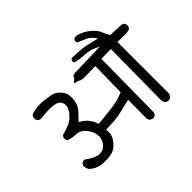

<svg xmlns="http://www.w3.org/2000/svg" viewBox="-132 -913 1075 1075"><g transform="rotate(-45 405.0 -376.0)"><path d="M703.6 -504.4H708Q730.5 -504.4 746.1 -503.9Q761.7 -503.4 764.2 -503.4Q787.1 -503.4 802.2 -510.3L809.1 -524.4Q809.6 -526.9 809.6 -529.3Q809.6 -541 802.7 -549.3L789.1 -556.2L702.6 -560.1Q689.5 -580.1 682.6 -600.1Q672.4 -629.4 637.7 -657.2Q606.4 -681.6 569.8 -690.9H551.8Q543.5 -687 539.6 -677.7Q539.6 -676.3 539.6 -675.3Q539.6 -667 543 -661.6Q566.9 -651.4 589.4 -641.6Q614.3 -631.3 634.3 -605L641.1 -596.2L629.9 -598.1Q602.5 -603 575.2 -610.8Q549.3 -618.7 461.4 -621.6Q452.6 -618.2 448.7 -609.4Q448.7 -607.9 448.7 -606.9Q448.7 -599.1 451.7 -593.8Q487.8 -584.5 526.6 -583Q565.4 -581.5 599.6 -563.5L614.3 -555.7L431.6 -550.3Q422.9 -550.8 420.7 -550.8Q418.5 -550.8 414.8 -550.5Q411.1 -550.3 407.7 -549.3Q400.4 -547.4 394 -543.9L386.2 -527.8Q370.1 -519 368.7 -514.2Q368.7 -514.2 368.7 -513.9Q368.7 -513.7 369.1 -513.2Q373 -508.8 392.1 -506.3Q409.7 -494.6 428.7 -494.6L521 -496.6L517.1 -292Q483.9 -278.8 452.6 -272Q421.4 -265.1 305.7 -253.9L304.2 -257.3Q287.6 -310.5 238.3 -337.9L232.9 -340.8Q277.8 -385.7 287.6 -402.8Q297.4 -419.4 301.3 -441.9Q303.2 -452.6 303.2 -464.1Q303.2 -475.6 301.3 -487.3Q296.9 -513.7 270 -536.6Q254.4 -549.8 238.3 -553.7Q216.8 -559.1 185.5 -563Q169.9 -564.9 154.1 -564.9Q138.2 -564.9 122.1 -563Q91.8 -559.6 78.6 -550.8L71.8 -536.6Q71.3 -534.7 71.3 -532.2Q71.3 -529.8 71.8 -526.4Q72.8 -518.1 78.1 -510.3L91.8 -503.4Q94.2 -503.4 97.7 -503.4Q108.9 -503.4 126.7 -505.6Q144.5 -507.8 159.7 -507.8Q174.8 -507.8 188.5 -507.3Q223.1 -504.9 237.8 -490.2Q249.5 -478.5 249.5 -459Q249.5 -429.7 219.2 -399.4Q199.7 -379.4 172.9 -368.9Q146 -358.4 118.2 -350.6L110.8 -337.4Q110.8 -336.4 110.8 -335.9Q110.8 -322.3 118.2 -313Q142.1 -303.2 169.9 -303.2Q201.2 -303.2 224.6 -279.8Q248 -256.3 255.9 -222.2Q257.8 -212.4 257.8 -203.6Q257.8 -174.3 237.3 -151.4Q218.8 -131.3 191.9 -131.3Q158.2 -131.3 108.9 -168.5Q106.4 -168.9 104.5 -168.9Q92.8 -168.9 84.5 -162.1L77.6 -148.4Q78.1 -126.5 91.8 -110.4Q121.1 -86.4 156.2 -82Q171.9 -80.1 186.5 -80.1Q206.5 -80.1 225.6 -83.5Q258.3 -88.9 279.5 -111.6Q300.8 -134.3 308.1 -153.8Q313 -168 313 -183.6Q313 -189.9 311.5 -201.7Q396 -203.6 433.3 -213.4Q470.7 -223.1 517.1 -232.9L516.1 -86.9Q517.1 -76.2 524.4 -67.9L538.6 -61Q540.5 -60.5 543 -60.5Q554.2 -60.5 562 -67.4L568.8 -81.1L573.7 -501.5L649.9 -502.4L646 -104.5Q646 -88.9 654.3 -77.1Q660.2 -72.8 665.3 -71.5Q670.4 -70.3 673.8 -69.8Q685.1 -70.8 695.3 -77.6Q703.6 -88.9 703.6 -103.5Z"/></g></svg>

Font: Bakudai
Style: Light
Weight: 300
Version: Version 1.48